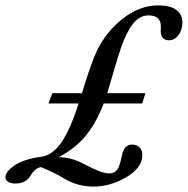

<svg xmlns="http://www.w3.org/2000/svg" viewBox="-67 -666 696 712"><path d="M150.4 -83Q197.3 -83 242.7 -58.6Q309.1 -22.9 337.4 -22.9Q357.4 -22.9 367.4 -36.4Q377.4 -49.8 385.3 -90.3Q393.6 -129.9 422.9 -129.9Q440.4 -129.9 450.7 -119.1Q460.9 -108.4 460.9 -91.3Q460.9 -43 399.4 -7.8Q340.8 25.9 279.8 25.9Q219.7 25.9 169.4 -4.9Q134.8 -25.9 84.5 -46.4Q63 -42.5 46.4 -15.1Q28.8 14.6 -9.3 14.6Q-26.9 14.6 -36.9 8.3Q-46.9 2 -46.9 -9.3Q-46.9 -29.3 -13.4 -52.5Q20 -75.7 87.4 -85Q106.4 -87.4 124 -99.9Q141.6 -112.3 155 -129.9Q168.5 -147.5 181.6 -173.6Q194.8 -199.7 204.3 -224.6Q213.9 -249.5 224.6 -282.2H112.8L127 -320.3H236.8Q237.8 -323.7 240 -330.6Q242.2 -337.4 243.2 -340.8Q273.9 -439.9 293.5 -480Q329.1 -551.8 391.1 -598.9Q453.1 -646 519 -646Q564 -646 586.7 -629.4Q609.4 -612.8 609.4 -582Q609.4 -570.3 605.2 -556.2Q601.1 -542 589.1 -529.3Q577.1 -516.6 560.5 -516.6Q525.4 -516.6 529.3 -559.1Q533.7 -608.9 483.9 -608.9Q450.7 -608.9 426.3 -577.9Q401.9 -546.9 381.8 -489.3Q369.6 -454.1 351.1 -389.2Q340.8 -354 330.6 -320.3H472.2L460.4 -282.2H317.4Q292 -214.8 253.9 -166.3Q215.8 -117.7 150.4 -83Z"/></svg>

Font: Elstob 18pt
Style: Italic
Weight: 400
Italic angle: -20°
Designer: Peter S. Baker
Version: Version 1.015